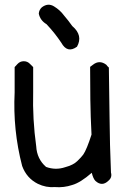

<svg xmlns="http://www.w3.org/2000/svg" viewBox="-20 -760 540 800"><path d="M154.3 -729.5Q179.7 -749 205.1 -733.4Q230.5 -717.8 246.1 -696.3Q264.6 -674.8 281.2 -651.4Q327.1 -612.3 300.8 -565.4Q260.7 -536.1 235.4 -582Q208 -623 173.8 -659.2Q147.5 -674.8 141.6 -703.1Q142.6 -718.8 154.3 -729.5ZM52.7 -493.2Q63.5 -504.9 79.1 -504.9Q94.7 -504.9 105.5 -493.2Q112.3 -487.3 118.2 -480.5V-377.9Q115.2 -262.7 130.9 -150.4Q133.8 -97.7 171.9 -64.5Q211.9 -49.8 252 -63.5Q285.2 -72.3 302.2 -88.9Q319.3 -105.5 326.7 -115.7Q334 -126 342.8 -147.5Q351.6 -168.9 361.3 -199.2Q357.4 -272.5 356.4 -344.7Q355.5 -414.1 355.5 -481.4Q361.3 -486.3 367.2 -490.2Q394.5 -511.7 422.9 -490.2Q427.7 -483.4 433.6 -478.5Q434.6 -375 436.5 -270.5Q437.5 -155.3 442.4 -41Q448.2 -20.5 431.6 -6.8Q405.3 18.6 377.9 -5.9Q368.2 -15.6 362.3 -40Q315.4 1 281.2 10.7Q246.1 22.5 209 19.5Q171.9 22.5 137.7 5.9Q90.8 -17.6 72.3 -68.4Q33.2 -218.8 41 -375V-480.5Q46.9 -487.3 52.7 -493.2Z"/></svg>

Font: NaikaiFont
Style: Regular
Weight: 400
Version: Version 1.67